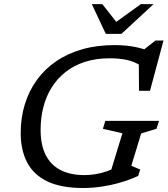

<svg xmlns="http://www.w3.org/2000/svg" viewBox="-20 -930 838 960"><path d="M402 -54.5Q429 -54.5 458.2 -59.2Q487.5 -64 517.2 -74.5Q547 -85 574.5 -101L526 -47.5L592 -263.5L494.5 -286L506.5 -325.5H775L762.5 -286L686 -263L636.5 -101L681 -82.5L671 -50.5Q630 -31.5 583.8 -18Q537.5 -4.5 489.8 2.8Q442 10 395.5 10Q284.5 10 215.8 -23.5Q147 -57 115.2 -118.8Q83.5 -180.5 83.5 -264.5Q83.5 -341 104 -408Q124.5 -475 163.8 -529.5Q203 -584 260.2 -623.2Q317.5 -662.5 390.8 -683.5Q464 -704.5 552.5 -704.5Q584.5 -704.5 613.8 -701.5Q643 -698.5 669.8 -692.2Q696.5 -686 720.5 -677L692 -676L757.5 -727.5H797.5L730 -476H675L674 -630.5L688.5 -599Q652 -622.5 614 -630.5Q576 -638.5 528.5 -638.5Q459.5 -638.5 404.2 -620.5Q349 -602.5 307.5 -569.8Q266 -537 238.2 -492.5Q210.5 -448 196.8 -394.2Q183 -340.5 183 -281Q183 -205 208.8 -154.5Q234.5 -104 283.8 -79.2Q333 -54.5 402 -54.5ZM748 -909.5 587 -760.5H509L439 -909.5H491.5L568.5 -811.5H548.5L684.5 -909.5Z"/></svg>

Font: Newsreader 10pt
Style: Italic
Weight: 400
Italic angle: -17°
Version: Version 1.003